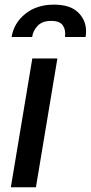

<svg xmlns="http://www.w3.org/2000/svg" viewBox="-20 -793 384 813"><path d="M25.9 0 116.8 -545.5H223L132.1 0ZM29.1 -636.4Q39.1 -696 87.4 -734.7Q135.7 -773.4 208.5 -773.4Q245 -773.4 271.8 -764Q298.7 -754.6 316.4 -734.7Q352.3 -694.6 342.3 -636.4H255.3Q259.2 -664.8 246.8 -684.3Q234 -704.5 197.1 -704.5Q159.1 -704.5 139.6 -683.9Q119.7 -663 116.1 -636.4Z"/></svg>

Font: Inter P Medium
Style: Italic
Weight: 500
Italic angle: 9.39999°
Designer: Rasmus Andersson
Foundry: rsms
Version: Version 3.018;git-588b23468